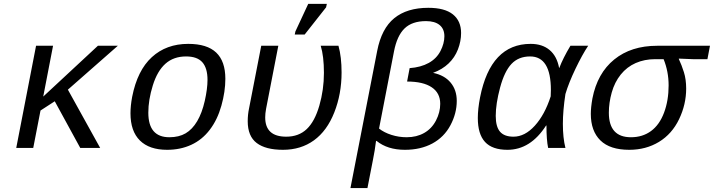

<svg xmlns="http://www.w3.org/2000/svg" viewBox="-20 -765 3692 993"><path d="M395 0 263.2 -241.2 189.5 -193.4 151.9 0H64L166.5 -528.3H254.4L203.6 -265.6L486.3 -528.3H589.4L331.1 -301.3L498 0Z M844.2 9.8Q752.4 9.8 703.6 -38.3Q654.8 -86.4 654.8 -179.2Q654.8 -217.8 663.6 -264.6Q690.4 -400.9 765.4 -469.5Q840.3 -538.1 953.6 -538.1Q1050.8 -538.1 1098.1 -493.2Q1145.5 -448.2 1145.5 -357.4Q1145.5 -291.5 1125 -218.5Q1104.5 -145.5 1064.9 -93.8Q1025.4 -42 969.2 -16.1Q913.1 9.8 844.2 9.8ZM1053.2 -351.6Q1053.2 -412.6 1026.6 -442.9Q1000 -473.1 942.4 -473.1Q877.9 -473.1 835.7 -435.5Q793.5 -397.9 770.3 -323.2Q747.1 -248.5 747.1 -182.1Q747.1 -55.2 856 -55.2Q905.3 -55.2 939.9 -75.4Q974.6 -95.7 999.8 -138.2Q1024.9 -180.7 1039.1 -243.4Q1053.2 -306.2 1053.2 -351.6Z M1443.4 9.8Q1354 9.8 1307.6 -25.4Q1261.2 -60.5 1261.2 -138.2Q1261.2 -172.4 1268.1 -204.6L1331.1 -528.3H1419.4L1356 -201.7Q1351.6 -177.7 1351.6 -157.7Q1351.6 -58.1 1460.4 -58.1Q1524.9 -58.1 1566.4 -97.4Q1607.9 -136.7 1631.6 -218.8Q1655.3 -300.8 1655.3 -388.2Q1655.3 -474.1 1638.7 -528.3H1730.5Q1746.6 -470.7 1746.6 -390.1Q1746.6 -279.3 1709 -183.8Q1671.4 -88.4 1603.8 -39.3Q1536.1 9.8 1443.4 9.8ZM1504.4 -586.4 1507.8 -602.5 1574.2 -745.1H1670.4L1666.5 -727.1L1555.7 -586.4Z M2074.2 9.8Q1984.4 9.8 1927.7 -36.1H1924.8Q1918.5 15.1 1908.7 62.5L1880.4 207.5H1792.5L1930.7 -501.5Q1953.1 -617.2 2019 -670.9Q2085 -724.6 2195.3 -724.6Q2279.8 -724.6 2322.3 -690.7Q2364.7 -656.7 2364.7 -594.2Q2364.7 -551.8 2348.4 -509.5Q2332 -467.3 2300 -436.8Q2268.1 -406.2 2219.7 -388.2Q2278.8 -376 2310.5 -337.9Q2342.3 -299.8 2342.3 -243.2Q2342.3 -178.7 2309.6 -117.2Q2276.9 -55.7 2216.1 -22.9Q2155.3 9.8 2074.2 9.8ZM2278.3 -577.6Q2278.3 -615.2 2253.7 -635.5Q2229 -655.8 2183.1 -655.8Q2111.3 -655.8 2072.3 -617.9Q2033.2 -580.1 2017.6 -498.5L1940.4 -100.1Q1966.3 -79.6 2004.4 -67.4Q2042.5 -55.2 2083 -55.2Q2134.8 -55.2 2173.8 -77.4Q2212.9 -99.6 2234.9 -141.8Q2256.8 -184.1 2256.8 -228Q2256.8 -284.2 2212.6 -313.7Q2168.5 -343.3 2085.4 -343.3L2098.6 -412.6Q2156.7 -417 2197.3 -439.5Q2237.8 -461.9 2258.1 -501.2Q2278.3 -540.5 2278.3 -577.6Z M2804.2 -115.7Q2723.6 9.8 2604.5 9.8Q2525.9 9.8 2488.5 -30.8Q2451.2 -71.3 2451.2 -154.8Q2451.2 -201.7 2462.9 -261.7Q2517.6 -538.1 2724.6 -538.1Q2784.7 -538.1 2822.5 -506.3Q2860.4 -474.6 2871.6 -413.6H2872.6Q2892.1 -464.8 2930.2 -528.3H3022Q2991.7 -482.9 2956.5 -409.7Q2921.4 -336.4 2904.3 -278.8Q2891.1 -192.4 2891.1 -124.5Q2891.1 -51.8 2904.3 0H2814.9Q2806.2 -41 2806.2 -115.7ZM2543.9 -165.5Q2543.9 -109.4 2566.2 -83.7Q2588.4 -58.1 2635.7 -58.1Q2694.3 -58.1 2745.8 -114.7Q2797.4 -171.4 2828.1 -266.6L2829.1 -299.3Q2829.1 -473.1 2721.7 -473.1Q2662.1 -473.1 2625.5 -434.6Q2588.9 -396 2566.4 -312Q2543.9 -228 2543.9 -165.5Z M3234.4 9.8Q3134.8 9.8 3085.2 -38.8Q3035.6 -87.4 3035.6 -176.3Q3035.6 -209 3043.9 -255.9Q3069.3 -386.2 3156.7 -457.3Q3244.1 -528.3 3378.9 -528.3H3651.9L3638.7 -459H3563L3491.2 -461.9L3490.7 -460Q3505.4 -428.7 3517.1 -391.6Q3528.8 -354.5 3528.8 -307.1Q3528.8 -225.1 3492.2 -148.7Q3455.6 -72.3 3388.2 -31.2Q3320.8 9.8 3234.4 9.8ZM3438 -323.2Q3438 -395 3412.1 -459H3368.7Q3313.5 -459 3267.8 -439Q3222.2 -418.9 3190.4 -379.4Q3158.7 -339.8 3143.8 -286.6Q3128.9 -233.4 3128.9 -182.1Q3128.9 -55.2 3243.2 -55.2Q3303.2 -55.2 3346.9 -87.2Q3390.6 -119.1 3414.3 -182.1Q3438 -245.1 3438 -323.2Z"/></svg>

Font: Liberation Mono
Style: Italic
Weight: 400
Italic angle: -12°
Monospace: yes
Designer: Steve Matteson
Foundry: Ascender Corporation
Version: Version 2.1.5